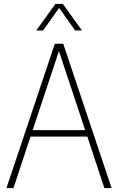

<svg xmlns="http://www.w3.org/2000/svg" viewBox="-20 -964 605 984"><path d="M13 0 261 -740H304L552 0H515L427.5 -264H136.5L49 0ZM147.5 -297H416.5L282 -702ZM166 -808 264 -944H302L400 -808H365L283 -923.5L201 -808Z"/></svg>

Font: Encode Sans Cnd Th
Style: Regular
Weight: 100
Width: 3
Designer: Multiple Designers
Foundry: Impallari Type
Version: Version 3.002; ttfautohint (v1.8.3) -l 8 -r 50 -G 200 -x 14 